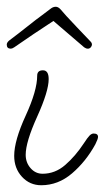

<svg xmlns="http://www.w3.org/2000/svg" viewBox="-31 -541 310 568"><path d="M91 7Q57 7 34 -18Q11 -43 11 -80Q11 -125 45 -199Q79 -273 79 -317Q79 -333 96 -333Q113 -333 113 -307Q113 -271 79 -196Q45 -121 45 -83Q45 -60 59.5 -43.5Q74 -27 95 -27Q132 -27 162 -53Q192 -79 217 -117Q228 -134 234 -140Q240 -146 246 -146Q259 -146 259 -136Q259 -130 251 -114Q223 -63 182 -28Q141 7 91 7ZM1 -397Q-11 -397 -11 -409Q-11 -415 -4 -421Q24 -442 51 -463.5Q78 -485 92 -495Q114 -512 120.5 -516.5Q127 -521 134 -521Q141 -521 148 -513.5Q155 -506 166 -493Q175 -483 196 -461Q217 -439 237 -418Q241 -414 241 -409Q241 -405 237.5 -401Q234 -397 229 -397Q225 -397 222.5 -398.5Q220 -400 218 -401L127 -479Q99 -461 68 -440Q37 -419 11 -401Q5 -397 1 -397Z"/></svg>

Font: Send Flowers
Style: Regular
Weight: 400
Designer: Robert E. Leuschke
Foundry: Robert E. Leuschke
Version: Version 1.010; ttfautohint (v1.8.4.7-5d5b)